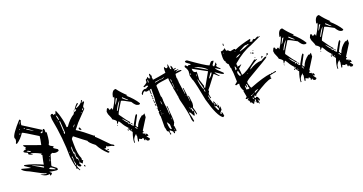

<svg xmlns="http://www.w3.org/2000/svg" viewBox="-40 -1432 4045 2142"><g transform="rotate(-20 1983.0 -361.5)"><path d="M173.8 -680.7 178.7 -681.6 195.3 -707 190.4 -706.1ZM380.9 -73.2 385.7 -75.2 384.8 -80.1Q348.6 -111.3 332 -111.3Q329.1 -111.3 319.3 -102.5Q322.3 -94.7 380.9 -73.2ZM355.5 -176.8Q362.3 -179.7 362.3 -186.5V-190.4L352.5 -186.5ZM361.3 -195.3 366.2 -196.3 363.3 -206.1 358.4 -205.1ZM368.2 -223.6 373 -224.6 370.1 -234.4 365.2 -233.4ZM267.6 -134.8Q274.4 -136.7 274.4 -143.6Q274.4 -153.3 157.2 -203.1L152.3 -202.1ZM186.5 -349.6 197.3 -352.5Q168.9 -374 161.1 -374L149.4 -371.1Q178.7 -349.6 186.5 -349.6ZM300.8 -558.6 298.8 -563.5Q240.2 -607.4 232.4 -607.4L227.5 -606.4Q230.5 -597.7 300.8 -558.6ZM138.7 -569.3Q150.4 -572.3 150.4 -581.1Q150.4 -585 148.4 -587.9Q138.7 -578.1 138.7 -572.3ZM219.7 -614.3Q216.8 -627 208 -627L206.1 -626Q210 -614.3 214.8 -614.3ZM159.2 -623 164.1 -624 161.1 -633.8 156.2 -632.8ZM310.5 -25.4Q309.6 -29.3 304.7 -29.3L306.6 -41L304.7 -45.9Q295.9 -43 282.2 -43Q248 -43 207 -74.2L210.9 -75.2Q230.5 -65.4 275.4 -57.6L271.5 -67.4H270.5Q251 -67.4 104.5 -149.4Q30.3 -178.7 23.4 -205.1L28.3 -207L132.8 -179.7Q130.9 -185.5 70.3 -224.6L68.4 -234.4L73.2 -236.3Q169.9 -216.8 280.3 -166L279.3 -167Q279.3 -180.7 300.8 -272.5L287.1 -284.2L300.8 -289.1Q219.7 -332 186.5 -332H182.6L185.5 -323.2L194.3 -324.2Q200.2 -324.2 203.1 -317.4L193.4 -314.5Q155.3 -328.1 155.3 -338.9Q155.3 -343.8 162.1 -347.7Q118.2 -368.2 117.2 -372.1Q116.2 -376 115.2 -378.9Q115.2 -387.7 137.7 -393.6L148.4 -391.6L147.5 -402.3Q147.5 -412.1 157.2 -416Q136.7 -432.6 132.8 -445.3L142.6 -447.3L327.1 -380.9Q340.8 -443.4 344.7 -481.4Q186.5 -582 170.9 -584Q128.9 -519.5 79.1 -488.3L76.2 -487.3Q69.3 -487.3 67.4 -495.1Q80.1 -517.6 80.1 -535.2Q80.1 -542 78.1 -546.9Q73.2 -551.8 73.2 -559.6Q73.2 -600.6 193.4 -732.4Q193.4 -730.5 207 -720.7Q194.3 -689.5 194.3 -669.9V-665L391.6 -539.1L394.5 -528.3L367.2 -514.6L369.1 -504.9L372.1 -505.9L385.7 -504.9Q400.4 -541 406.2 -542L418 -540Q420.9 -528.3 420.9 -515.6Q420.9 -506.8 418.9 -499H423.8Q428.7 -499 432.6 -492.2Q425.8 -368.2 406.2 -362.3L413.1 -342.8L450.2 -322.3L451.2 -320.3Q451.2 -312.5 438.5 -307.6Q441.4 -301.8 486.3 -274.4L489.3 -260.7Q489.3 -250 455.1 -246.1H451.2Q429.7 -246.1 411.1 -257.8L388.7 -246.1L354.5 -128.9L357.4 -119.1L406.2 -81.1L409.2 -66.4Q409.2 -57.6 394.5 -57.6Q374 -57.6 314.5 -69.3L309.6 -68.4L329.1 -52.7Q331.1 -49.8 331.1 -45.9Q331.1 -38.1 310.5 -25.4Z M920.9 -699.2H925.8V-694.3Q912.1 -676.8 912.1 -667L930.7 -680.7Q939.5 -679.7 939.5 -671.9V-667Q912.1 -628.9 912.1 -620.1L917 -597.7L800.8 -476.6L745.1 -407.2Q815.4 -363.3 917 -277.3H925.8V-272.5L920.9 -262.7Q926.8 -262.7 1060.5 -124Q1092.8 -108.4 1092.8 -100.6V-95.7H1079.1Q1069.3 -105.5 1013.7 -114.3Q1013.7 -124 1004.9 -124Q1000 -100.6 981.4 -100.6Q981.4 -105.5 976.6 -105.5V-100.6L1018.6 -49.8L1009.8 -44.9H1000Q936.5 -100.6 898.4 -174.8Q828.1 -228.5 828.1 -249Q804.7 -264.6 694.3 -351.6Q687.5 -351.6 670.9 -328.1V-267.6Q670.9 -149.4 698.2 -91.8V-77.1L694.3 -68.4Q708 -68.4 708 -58.6Q694.3 -43.9 694.3 -31.2H689.5Q670.9 -52.7 657.2 -54.7V-40Q670.9 -22.5 670.9 -12.7L661.1 -7.8H652.3Q628.9 -21.5 628.9 -40H624Q624 -35.2 620.1 -26.4Q620.1 -17.6 642.6 29.3H633.8Q633.8 25.4 620.1 1L610.4 5.9Q605.5 -2.9 605.5 -7.8L610.4 -17.6Q596.7 -39.1 583 -147.5Q583 -368.2 536.1 -611.3V-653.3Q536.1 -659.2 549.8 -667H559.6Q568.4 -667 568.4 -648.4Q571.3 -648.4 583 -657.2Q584 -648.4 591.8 -648.4Q604.5 -685.5 610.4 -685.5Q638.7 -617.2 638.7 -606.4Q661.1 -529.3 661.1 -471.7H675.8Q726.6 -546.9 787.1 -583Q787.1 -596.7 805.7 -606.4V-601.6Q826.2 -610.4 828.1 -620.1V-629.9L809.6 -616.2V-620.1Q832 -662.1 861.3 -685.5Q870.1 -683.6 870.1 -675.8Q828.1 -639.6 828.1 -634.8H833Q873 -643.6 907.2 -680.7Q910.2 -699.2 920.9 -699.2ZM591.8 -634.8V-629.9Q599.6 -574.2 610.4 -574.2V-587.9Q604.5 -634.8 591.8 -634.8ZM791 -620.1H795.9V-611.3H791ZM893.6 -606.4Q893.6 -604.5 888.7 -587.9Q902.3 -590.8 907.2 -606.4ZM583 -579.1V-569.3H586.9V-579.1ZM865.2 -569.3V-564.5H875V-569.3ZM605.5 -560.5Q610.4 -497.1 610.4 -466.8V-458Q610.4 -447.3 615.2 -439.5Q610.4 -431.6 610.4 -420.9V-411.1H615.2Q624 -411.1 624 -425.8Q624 -443.4 615.2 -560.5ZM731.4 -444.3H735.4L753.9 -466.8V-471.7Q737.3 -462.9 731.4 -444.3ZM791 -420.9Q798.8 -420.9 809.6 -388.7H805.7L795.9 -392.6Q795.9 -388.7 791 -388.7Q782.2 -407.2 782.2 -416ZM633.8 -249 628.9 -225.6 633.8 -166H642.6Q642.6 -155.3 638.7 -147.5Q638.7 -140.6 647.5 -95.7L657.2 -100.6Q661.1 -92.8 661.1 -77.1H666V-86.9Q666 -106.4 647.5 -132.8Q652.3 -158.2 652.3 -174.8H642.6L647.5 -184.6Q638.7 -184.6 638.7 -193.4V-249ZM591.8 -203.1V-193.4H596.7V-203.1ZM601.6 -142.6V-137.7Q610.4 -107.4 610.4 -95.7H615.2V-105.5Q610.4 -123 610.4 -142.6ZM601.6 -100.6V-91.8H605.5V-100.6ZM605.5 -86.9V-82Q610.4 -64.5 610.4 -40Q620.1 -40 620.1 -54.7L610.4 -86.9ZM1004.9 -86.9H1009.8Q1018.6 -85 1018.6 -77.1V-73.2H1004.9ZM661.1 -73.2V-63.5H666V-73.2ZM698.2 -7.8H708L712.9 10.7H708Q698.2 10.7 698.2 1Z M1315.4 -219.7V-224.6L1305.7 -233.4Q1305.7 -219.7 1315.4 -219.7ZM1254.9 -520.5Q1268.6 -524.4 1300.8 -585H1285.2Q1254.9 -524.4 1254.9 -520.5ZM1410.2 -520.5V-525.4L1356.4 -575.2L1350.6 -565.4Q1382.8 -533.2 1410.2 -520.5ZM1259.8 -450.2Q1315.4 -543.9 1315.4 -550.8Q1285.2 -525.4 1250 -450.2ZM1400.4 -183.6Q1390.6 -200.2 1390.6 -209H1379.9V-199.2Q1390.6 -199.2 1390.6 -183.6ZM1335.9 -189.5Q1331.1 -199.2 1331.1 -204.1H1326.2V-194.3ZM1366.2 -250Q1358.4 -250 1350.6 -264.6V-270.5Q1357.4 -270.5 1366.2 -254.9ZM1205.1 -290H1200.2V-300.8H1205.1ZM1300.8 -199.2Q1290 -199.2 1290 -214.8H1300.8ZM1476.6 -19.5Q1446.3 -19.5 1446.3 -44.9H1440.4V-35.2Q1425.8 -35.2 1425.8 -44.9Q1425.8 -49.8 1430.7 -49.8Q1425.8 -66.4 1410.2 -69.3V-58.6L1375 -74.2Q1369.1 -44.9 1361.3 -44.9Q1361.3 -49.8 1356.4 -49.8L1366.2 -109.4Q1361.3 -118.2 1361.3 -129.9Q1366.2 -129.9 1366.2 -134.8H1361.3Q1320.3 -101.6 1320.3 -63.5V-49.8H1310.5Q1310.5 -100.6 1335.9 -169.9Q1300.8 -211.9 1300.8 -234.4H1303.7Q1273.4 -262.7 1250 -305.7L1230.5 -335Q1223.6 -335 1205.1 -305.7Q1205.1 -331.1 1210.9 -339.8Q1210.9 -353.5 1169.9 -379.9Q1169.9 -395.5 1144.5 -450.2L1139.6 -480.5Q1152.3 -515.6 1160.2 -515.6Q1174.8 -515.6 1174.8 -490.2H1185.5L1200.2 -500Q1210.9 -500 1210.9 -475.6Q1275.4 -579.1 1275.4 -610.4L1264.6 -605.5H1259.8Q1273.4 -685.5 1315.4 -685.5H1320.3Q1363.3 -627 1420.9 -575.2H1405.3Q1481.4 -509.8 1521.5 -443.4L1516.6 -433.6Q1506.8 -431.6 1501 -431.6Q1496.1 -431.6 1496.1 -433.6Q1469.7 -433.6 1435.5 -490.2Q1347.7 -541 1331.1 -541Q1259.8 -430.7 1254.9 -405.3Q1316.4 -314.5 1345.7 -285.2V-275.4H1335.9Q1335.9 -286.1 1275.4 -349.6V-344.7Q1311.5 -285.2 1326.2 -285.2V-280.3L1320.3 -270.5Q1326.2 -270.5 1326.2 -264.6L1335.9 -270.5H1340.8Q1340.8 -247.1 1371.1 -229.5Q1371.1 -238.3 1390.6 -270.5Q1424.8 -336.9 1440.4 -344.7Q1446.3 -335.9 1446.3 -330.1L1390.6 -224.6Q1400.4 -202.1 1410.2 -199.2Q1430.7 -261.7 1496.1 -309.6L1505.9 -305.7L1529.3 -320.3L1528.3 -275.4L1446.3 -144.5L1451.2 -134.8V-125L1440.4 -129.9Q1440.4 -125 1435.5 -114.3Q1443.4 -114.3 1456.1 -104.5Q1456.1 -109.4 1460.9 -109.4V-88.9H1465.8V-99.6H1471.7Q1486.3 -93.8 1486.3 -69.3H1481.4Q1471.7 -74.2 1465.8 -74.2V-69.3L1491.2 -35.2Q1491.2 -27.3 1476.6 -19.5Z M1693.4 -627 1694.3 -646.5 1692.4 -662.1Q1684.6 -661.1 1684.6 -629.9ZM1785.2 -24.4 1789.1 -25.4 1788.1 -33.2 1784.2 -32.2ZM1780.3 -35.2 1784.2 -36.1 1783.2 -43.9 1779.3 -43ZM1757.8 -51.8 1754.9 -106.4Q1736.3 -139.6 1729.5 -139.6Q1732.4 -51.8 1752.9 -51.8ZM2001 -172.9 2000 -180.7H1996.1L1997.1 -172.9ZM1798.8 -152.3 1796.9 -171.9H1793L1794.9 -152.3ZM2027.3 -184.6 2031.2 -185.5 2027.3 -211.9H2023.4ZM1709 -234.4 1708 -242.2H1704.1L1705.1 -234.4ZM1722.7 -244.1 1726.6 -245.1 1725.6 -252.9 1721.7 -252ZM1706.1 -253.9 1710 -254.9 1708 -265.6H1704.1ZM1706.1 -281.2 1710 -282.2 1708 -293.9 1704.1 -293ZM2032.2 -342.8 2036.1 -343.8 2035.2 -351.6 2031.2 -350.6ZM1752 -346.7 1747.1 -385.7H1743.2V-373Q1743.2 -366.2 1741.2 -365.2Q1746.1 -359.4 1748 -346.7ZM1960.9 -435.5 1964.8 -436.5 1962.9 -444.3 1959 -443.4ZM1940.4 -467.8 1944.3 -468.8 1943.4 -476.6 1939.5 -475.6ZM1938.5 -479.5 1942.4 -480.5 1941.4 -516.6 1938.5 -534.2H1934.6Q1936.5 -491.2 1938.5 -479.5ZM1933.6 -542 1937.5 -543 1938.5 -566.4Q1933.6 -573.2 1932.6 -578.1L1928.7 -577.1ZM1759.8 -600.6Q1804.7 -607.4 1825.2 -614.3Q1833 -611.3 1836.9 -611.3L1844.7 -616.2L1852.5 -613.3Q1858.4 -618.2 1871.1 -620.1V-624Q1840.8 -620.1 1840.8 -617.2V-616.2L1832 -619.1L1758.8 -608.4ZM1770.5 4.9 1765.6 -1 1761.7 -20.5Q1735.4 -44.9 1731.4 -44.9L1727.5 -43L1726.6 -23.4L1733.4 -2L1726.6 3.9H1722.7L1717.8 -34.2L1699.2 -47.9Q1692.4 -91.8 1688.5 -96.7Q1688.5 -221.7 1689.5 -228.5L1685.5 -234.4L1683.6 -278.3L1691.4 -279.3L1682.6 -305.7Q1690.4 -306.6 1690.4 -346.7L1688.5 -405.3Q1695.3 -406.2 1695.3 -551.8L1679.7 -550.8L1678.7 -522.5L1679.7 -495.1L1671.9 -493.2L1668.9 -548.8L1661.1 -543.9L1639.6 -540Q1625 -540 1617.2 -552.7Q1597.7 -549.8 1585 -521.5L1584 -520.5Q1577.1 -520.5 1576.7 -525.9Q1576.2 -531.2 1576.2 -535.2Q1591.8 -569.3 1622.1 -574.2L1641.6 -572.3Q1659.2 -586.9 1670.9 -587.9L1668.9 -599.6Q1665 -599.6 1657.2 -601.6Q1634.8 -594.7 1627 -593.8Q1626 -597.7 1621.1 -605.5Q1652.3 -618.2 1670.9 -639.6L1669.9 -652.3Q1669.9 -670.9 1678.7 -671.9Q1687.5 -672.9 1699.2 -691.4Q1710.9 -668 1711.9 -661.1L1715.8 -662.1L1713.9 -673.8H1721.7L1722.7 -666L1726.6 -667L1724.6 -696.3Q1724.6 -713.9 1731.4 -715.8Q1740.2 -714.8 1740.2 -705.1L1739.3 -696.3H1740.2Q1747.1 -696.3 1748 -684.6Q1748 -676.8 1743.2 -661.1L1748 -654.3Q1746.1 -647.5 1746.1 -643.6Q1746.1 -641.6 1753.9 -639.6Q1808.6 -646.5 1904.3 -665V-681.6Q1904.3 -732.4 1915 -732.4Q1917 -715.8 1934.6 -708Q1953.1 -712.9 1953.1 -734.4V-743.2H1960.9L1968.8 -688.5Q1968.8 -683.6 1981.4 -679.7L1980.5 -703.1Q1980.5 -717.8 1987.3 -718.8Q2000 -701.2 2002 -673.8L2029.3 -678.7L2030.3 -670.9Q2004.9 -666 2004.9 -656.2V-654.3L2019.5 -655.3Q2036.1 -655.3 2037.1 -651.4Q2043.9 -656.2 2051.8 -658.2L2052.7 -650.4L2018.6 -640.6L2019.5 -636.7Q2043.9 -638.7 2052.7 -638.7Q2082 -638.7 2083 -629.9L2076.2 -625L2009.8 -616.2Q2002 -615.2 2002 -576.2V-567.4Q2006.8 -558.6 2006.8 -552.7Q2006.8 -545.9 2004.9 -540Q2004.9 -537.1 2008.8 -537.1L2007.8 -517.6L2028.3 -370.1H2032.2Q2032.2 -404.3 2027.3 -437.5H2035.2Q2043.9 -380.9 2052.7 -282.2L2053.7 -275.4L2057.6 -276.4Q2055.7 -322.3 2053.7 -334L2061.5 -335.9Q2072.3 -252 2072.3 -245.1Q2072.3 -216.8 2060.5 -197.3Q2079.1 -137.7 2080.1 -115.2Q2080.1 -109.4 2073.2 -108.4Q2048.8 -202.1 2040 -202.1L2036.1 -201.2L2043.9 -156.2L2053.7 -161.1L2055.7 -157.2V-151.4Q2055.7 -105.5 2042 -103.5Q2012.7 -161.1 2002.9 -161.1V-158.2Q2002.9 -153.3 2000 -153.3Q2016.6 -97.7 2022.5 -49.8L2014.6 -44.9Q2006.8 -44.9 2000 -74.2Q1996.1 -158.2 1952.1 -324.2L1947.3 -360.4Q1947.3 -363.3 1950.2 -363.3L1946.3 -371.1Q1933.6 -455.1 1926.8 -474.6H1930.7Q1926.8 -482.4 1913.1 -575.2L1914.1 -594.7L1906.2 -597.7L1828.1 -586.9Q1760.7 -577.1 1760.7 -561.5L1766.6 -435.5Q1771.5 -431.6 1775.4 -410.2Q1775.4 -406.2 1771.5 -404.3Q1771.5 -402.3 1773.4 -402.3H1775.4Q1774.4 -393.6 1774.4 -383.8Q1774.4 -354.5 1786.1 -273.4Q1786.1 -269.5 1782.2 -268.6Q1783.2 -265.6 1787.1 -265.6L1785.2 -245.1L1791 -210.9H1794.9L1792 -257.8L1799.8 -259.8Q1808.6 -173.8 1808.6 -134.8Q1808.6 -103.5 1801.8 -102.5Q1794.9 -81.1 1789.1 -80.1L1794.9 -73.2L1801.8 -21.5Q1801.8 -16.6 1791 -9.8Q1791 -15.6 1778.3 -19.5L1779.3 -11.7Q1779.3 3.9 1770.5 4.9ZM1795.9 -261.7 1789.1 -308.6 1796.9 -310.5 1801.8 -268.6Q1801.8 -263.7 1795.9 -261.7ZM1677.7 -317.4 1676.8 -324.2 1683.6 -326.2 1685.5 -318.4ZM1676.8 -352.5 1672.9 -378.9 1680.7 -380.9 1684.6 -353.5ZM1675.8 -387.7 1670.9 -422.9 1677.7 -423.8 1682.6 -388.7ZM1672.9 -434.6 1669.9 -454.1 1677.7 -455.1 1680.7 -435.5ZM1672.9 -461.9 1669.9 -485.4 1676.8 -486.3 1680.7 -462.9Z M2153.3 -713.9H2176.8Q2348.6 -590.8 2394.5 -574.2Q2423.8 -611.3 2426.8 -611.3H2445.3L2455.1 -607.4Q2455.1 -602.5 2426.8 -565.4Q2433.6 -546.9 2440.4 -546.9Q2463.9 -568.4 2463.9 -579.1H2473.6V-570.3Q2473.6 -565.4 2468.8 -565.4L2473.6 -555.7V-550.8H2463.9V-537.1Q2463.9 -532.2 2501 -500L2492.2 -495.1Q2449.2 -523.4 2440.4 -523.4Q2440.4 -511.7 2514.6 -444.3V-430.7Q2497.1 -430.7 2431.6 -476.6L2421.9 -481.4V-476.6L2463.9 -425.8H2455.1L2408.2 -467.8H2403.3Q2292 -319.3 2288.1 -319.3Q2292 -310.5 2292 -305.7Q2278.3 -284.2 2278.3 -277.3Q2278.3 -265.6 2288.1 -226.6H2278.3Q2273.4 -244.1 2273.4 -263.7Q2264.6 -261.7 2264.6 -253.9Q2264.6 -238.3 2288.1 -161.1Q2296.9 -161.1 2296.9 -184.6Q2306.6 -181.6 2325.2 -120.1L2334 -124H2338.9V-86.9H2343.8V-101.6H2352.5V-64.5Q2325.2 -34.2 2325.2 -31.2Q2325.2 -24.4 2338.9 -17.6V-36.1H2343.8Q2353.5 -36.1 2357.4 9.8L2343.8 19.5H2338.9Q2280.3 -18.6 2222.7 -226.6Q2185.5 -423.8 2167 -481.4Q2162.1 -481.4 2148.4 -542Q2153.3 -583 2153.3 -592.8Q2149.4 -622.1 2129.9 -648.4V-658.2Q2130.9 -667 2139.6 -667H2143.6L2162.1 -648.4Q2171.9 -648.4 2171.9 -658.2L2195.3 -653.3H2199.2V-663.1Q2153.3 -693.4 2153.3 -700.2ZM2227.5 -616.2Q2234.4 -606.4 2357.4 -537.1H2366.2Q2316.4 -586.9 2227.5 -616.2ZM2195.3 -607.4V-597.7Q2195.3 -563.5 2227.5 -555.7Q2227.5 -560.5 2232.4 -560.5L2236.3 -550.8V-528.3Q2236.3 -502.9 2232.4 -462.9L2259.8 -379.9Q2254.9 -371.1 2254.9 -361.3L2264.6 -356.4L2357.4 -518.6ZM2158.2 -565.4V-550.8L2167 -546.9V-550.8Q2162.1 -560.5 2162.1 -565.4ZM2217.8 -532.2V-509.8H2222.7V-532.2ZM2343.8 -444.3V-435.5Q2376 -460 2389.6 -491.2L2380.9 -495.1Q2374 -495.1 2343.8 -444.3ZM2213.9 -472.7V-462.9Q2213.9 -420.9 2241.2 -346.7H2246.1V-361.3Q2217.8 -465.8 2217.8 -472.7ZM2246.1 -342.8Q2246.1 -333 2241.2 -333Q2246.1 -325.2 2246.1 -314.5L2254.9 -319.3Q2251 -327.1 2251 -342.8ZM2254.9 -221.7V-212.9H2259.8V-221.7ZM2296.9 -161.1V-147.5Q2298.8 -138.7 2306.6 -138.7V-147.5Q2301.8 -156.2 2301.8 -161.1ZM2329.1 -142.6H2334V-133.8H2329.1ZM2292 -133.8V-124L2315.4 -73.2H2325.2Q2325.2 -86.9 2329.1 -86.9Q2315.4 -110.4 2315.4 -124L2306.6 -120.1Q2296.9 -120.1 2296.9 -133.8Z M2770.5 -604.5Q2827.1 -621.1 2850.6 -631.8L2854.5 -629.9L2855.5 -637.7H2860.4Q2873 -637.7 2889.6 -650.4Q2883.8 -651.4 2877.9 -651.4Q2866.2 -651.4 2853.5 -646.5Q2851.6 -646.5 2851.6 -649.4V-650.4Q2835 -650.4 2767.6 -609.4L2766.6 -604.5ZM2733.4 -50.8 2734.4 -55.7Q2732.4 -63.5 2732.4 -67.4V-70.3L2722.7 -72.3L2721.7 -66.4Q2721.7 -60.5 2733.4 -50.8ZM2713.9 -93.8Q2721.7 -95.7 2725.6 -95.7H2728.5L2729.5 -100.6L2716.8 -103.5ZM2740.2 -101.6 2741.2 -106.4 2731.4 -108.4 2730.5 -103.5ZM2750 -104.5 2752 -114.3 2748 -115.2 2746.1 -105.5ZM2770.5 -113.3Q2814.5 -137.7 2815.4 -140.6L2811.5 -141.6Q2777.3 -136.7 2763.7 -120.1ZM2715.8 -176.8Q2716.8 -182.6 2723.6 -182.6L2728.5 -181.6V-182.6Q2728.5 -186.5 2715.8 -210.9Q2721.7 -217.8 2722.7 -221.7Q2714.8 -223.6 2714.8 -234.4V-238.3L2706.1 -236.3L2709 -212.9L2706.1 -213.9V-198.2Q2697.3 -200.2 2696.3 -223.6L2688.5 -225.6L2687.5 -221.7Q2690.4 -191.4 2690.4 -181.6L2689.5 -178.7L2697.3 -180.7ZM2767.6 -338.9V-342.8L2759.8 -344.7L2758.8 -340.8ZM2674.8 -345.7Q2680.7 -345.7 2687.5 -354.5Q2672.9 -400.4 2672.9 -407.2V-408.2H2670.9Q2666 -408.2 2659.2 -399.4Q2658.2 -394.5 2658.2 -388.7Q2658.2 -369.1 2673.8 -345.7ZM2654.3 -423.8Q2656.2 -423.8 2667 -433.6Q2662.1 -464.8 2656.2 -466.8Q2655.3 -462.9 2652.3 -462.9H2651.4Q2652.3 -460 2652.3 -453.1Q2652.3 -443.4 2649.4 -424.8ZM2704.1 -549.8Q2729.5 -554.7 2759.8 -575.2L2760.7 -579.1H2757.8Q2709 -569.3 2704.1 -549.8ZM2590.8 -642.6 2593.8 -652.3 2589.8 -653.3 2586.9 -643.6ZM2719.7 -622.1 2720.7 -626 2711.9 -627.9 2710.9 -624ZM2778.3 16.6Q2767.6 14.6 2767.6 5.9L2768.6 0L2758.8 2Q2747.1 0 2747.1 -15.6Q2747.1 -26.4 2750 -42L2745.1 -43L2735.4 -42L2740.2 -21.5L2729.5 -18.6V-21.5Q2729.5 -27.3 2722.7 -29.3L2721.7 -25.4Q2723.6 -19.5 2723.6 -13.7L2722.7 -6.8L2711.9 -3.9L2707 -4.9L2694.3 -32.2L2692.4 -22.5L2683.6 -24.4Q2681.6 -58.6 2663.1 -62.5L2665 -67.4Q2676.8 -76.2 2678.7 -83L2668.9 -85L2667 -77.1Q2660.2 -79.1 2653.8 -80.6Q2647.5 -82 2647.5 -87.9V-90.8H2648.4Q2654.3 -90.8 2665 -105.5L2652.3 -175.8H2654.3Q2657.2 -175.8 2658.2 -178.7Q2634.8 -215.8 2634.8 -249Q2634.8 -259.8 2636.7 -269.5L2627.9 -270.5Q2615.2 -270.5 2601.6 -263.7Q2590.8 -266.6 2590.8 -273.4V-275.4Q2619.1 -294.9 2621.1 -301.8Q2619.1 -423.8 2611.3 -442.4L2614.3 -456.1Q2604.5 -458 2599.6 -516.6Q2585.9 -519.5 2578.1 -545.9L2573.2 -546.9L2580.1 -554.7Q2561.5 -559.6 2561.5 -612.3Q2561.5 -638.7 2566.4 -677.7L2575.2 -676.8Q2595.7 -676.8 2619.1 -698.2Q2622.1 -664.1 2629.9 -663.1H2644.5Q2662.1 -645.5 2668 -643.6L2712.9 -652.3L2725.6 -649.4L2724.6 -645.5Q2724.6 -640.6 2728.5 -639.6Q2803.7 -673.8 2918.9 -698.2L2921.9 -688.5L2920.9 -684.6L2908.2 -672.9L2907.2 -668L2934.6 -662.1Q2938.5 -677.7 2959 -684.6Q2966.8 -678.7 2971.7 -676.8Q2972.7 -680.7 3008.8 -696.3Q3008.8 -687.5 3016.6 -685.5Q3018.6 -692.4 3026.4 -692.4L3032.2 -691.4L3031.2 -686.5L2902.3 -626Q2801.8 -591.8 2684.6 -492.2L2681.6 -477.5L2686.5 -462.9H2685.5Q2682.6 -462.9 2680.7 -459Q2684.6 -458 2684.6 -455.1V-454.1Q2710.9 -457 2730.5 -465.8V-461.9L2692.4 -427.7Q2699.2 -378.9 2699.2 -359.4L2698.2 -350.6Q2749 -357.4 2888.7 -466.8L2892.6 -465.8L2890.6 -457Q2901.4 -460.9 2911.1 -460.9Q2916 -460.9 2919.9 -460Q2818.4 -402.3 2805.7 -377L2809.6 -376Q2888.7 -426.8 2953.1 -426.8H2960Q2961.9 -431.6 3008.8 -453.1L3022.5 -450.2Q3021.5 -446.3 3020 -440.9Q3018.6 -435.5 2758.8 -284.2L2729.5 -261.7L2725.6 -244.1Q2738.3 -188.5 2749 -180.7Q2913.1 -245.1 3000 -254.9V-252.9Q3000 -250 3003.9 -249Q3004.9 -255.9 3020.5 -259.8Q3024.4 -258.8 3024.4 -255.9V-253.9Q3048.8 -263.7 3062.5 -263.7L3069.3 -262.7L3066.4 -252.9H3064.5Q3052.7 -252.9 2991.2 -238.3Q2992.2 -234.4 2992.2 -229.5Q2992.2 -221.7 2989.3 -210L2994.1 -209L2992.2 -199.2L2985.4 -200.2Q2939.5 -200.2 2776.4 -92.8Q2772.5 -77.1 2764.6 -77.1L2758.8 -78.1L2760.7 -87.9H2758.8Q2749 -87.9 2741.2 -68.4L2752.9 -56.6L2756.8 -55.7Q2759.8 -66.4 2767.6 -66.4Q2781.2 -66.4 2793.9 -27.3Q2791 -15.6 2784.2 -15.6Q2774.4 -15.6 2774.4 -26.4L2775.4 -32.2L2770.5 -33.2L2769.5 -28.3Q2778.3 2.9 2778.3 13.7ZM2906.2 -481.4 2896.5 -484.4 2897.5 -489.3 2907.2 -486.3ZM3032.2 -452.1 3028.3 -453.1 3030.3 -462.9 3035.2 -461.9ZM2964.8 -449.2 2975.6 -475.6Q2978.5 -474.6 2981.4 -472.7Q2984.4 -470.7 2988.3 -467.8Q2974.6 -449.2 2964.8 -449.2ZM3035.2 -461.9 3034.2 -480.5 3044.9 -483.4Q3051.8 -479.5 3051.8 -473.6Q3051.8 -465.8 3035.2 -461.9ZM2903.3 -530.3 2889.6 -534.2Q2882.8 -536.1 2882.8 -542V-544.9L2892.6 -546.9Q2901.4 -540 2905.3 -539.1ZM2877 -542 2869.1 -543.9 2871.1 -552.7 2878.9 -550.8ZM2911.1 -561.5 2901.4 -564.5 2902.3 -569.3 2912.1 -566.4ZM2621.1 -725.6 2611.3 -728.5 2613.3 -752 2621.1 -750Z M3292 -219.7V-224.6L3282.2 -233.4Q3282.2 -219.7 3292 -219.7ZM3231.4 -520.5Q3245.1 -524.4 3277.3 -585H3261.7Q3231.4 -524.4 3231.4 -520.5ZM3386.7 -520.5V-525.4L3333 -575.2L3327.1 -565.4Q3359.4 -533.2 3386.7 -520.5ZM3236.3 -450.2Q3292 -543.9 3292 -550.8Q3261.7 -525.4 3226.6 -450.2ZM3377 -183.6Q3367.2 -200.2 3367.2 -209H3356.4V-199.2Q3367.2 -199.2 3367.2 -183.6ZM3312.5 -189.5Q3307.6 -199.2 3307.6 -204.1H3302.7V-194.3ZM3342.8 -250Q3335 -250 3327.1 -264.6V-270.5Q3334 -270.5 3342.8 -254.9ZM3181.6 -290H3176.8V-300.8H3181.6ZM3277.3 -199.2Q3266.6 -199.2 3266.6 -214.8H3277.3ZM3453.1 -19.5Q3422.9 -19.5 3422.9 -44.9H3417V-35.2Q3402.3 -35.2 3402.3 -44.9Q3402.3 -49.8 3407.2 -49.8Q3402.3 -66.4 3386.7 -69.3V-58.6L3351.6 -74.2Q3345.7 -44.9 3337.9 -44.9Q3337.9 -49.8 3333 -49.8L3342.8 -109.4Q3337.9 -118.2 3337.9 -129.9Q3342.8 -129.9 3342.8 -134.8H3337.9Q3296.9 -101.6 3296.9 -63.5V-49.8H3287.1Q3287.1 -100.6 3312.5 -169.9Q3277.3 -211.9 3277.3 -234.4H3280.3Q3250 -262.7 3226.6 -305.7L3207 -335Q3200.2 -335 3181.6 -305.7Q3181.6 -331.1 3187.5 -339.8Q3187.5 -353.5 3146.5 -379.9Q3146.5 -395.5 3121.1 -450.2L3116.2 -480.5Q3128.9 -515.6 3136.7 -515.6Q3151.4 -515.6 3151.4 -490.2H3162.1L3176.8 -500Q3187.5 -500 3187.5 -475.6Q3252 -579.1 3252 -610.4L3241.2 -605.5H3236.3Q3250 -685.5 3292 -685.5H3296.9Q3339.8 -627 3397.5 -575.2H3381.8Q3458 -509.8 3498 -443.4L3493.2 -433.6Q3483.4 -431.6 3477.5 -431.6Q3472.7 -431.6 3472.7 -433.6Q3446.3 -433.6 3412.1 -490.2Q3324.2 -541 3307.6 -541Q3236.3 -430.7 3231.4 -405.3Q3293 -314.5 3322.3 -285.2V-275.4H3312.5Q3312.5 -286.1 3252 -349.6V-344.7Q3288.1 -285.2 3302.7 -285.2V-280.3L3296.9 -270.5Q3302.7 -270.5 3302.7 -264.6L3312.5 -270.5H3317.4Q3317.4 -247.1 3347.7 -229.5Q3347.7 -238.3 3367.2 -270.5Q3401.4 -336.9 3417 -344.7Q3422.9 -335.9 3422.9 -330.1L3367.2 -224.6Q3377 -202.1 3386.7 -199.2Q3407.2 -261.7 3472.7 -309.6L3482.4 -305.7L3505.9 -320.3L3504.9 -275.4L3422.9 -144.5L3427.7 -134.8V-125L3417 -129.9Q3417 -125 3412.1 -114.3Q3419.9 -114.3 3432.6 -104.5Q3432.6 -109.4 3437.5 -109.4V-88.9H3442.4V-99.6H3448.2Q3462.9 -93.8 3462.9 -69.3H3458Q3448.2 -74.2 3442.4 -74.2V-69.3L3467.8 -35.2Q3467.8 -27.3 3453.1 -19.5Z M3728.5 -219.7V-224.6L3718.8 -233.4Q3718.8 -219.7 3728.5 -219.7ZM3668 -520.5Q3681.6 -524.4 3713.9 -585H3698.2Q3668 -524.4 3668 -520.5ZM3823.2 -520.5V-525.4L3769.5 -575.2L3763.7 -565.4Q3795.9 -533.2 3823.2 -520.5ZM3672.9 -450.2Q3728.5 -543.9 3728.5 -550.8Q3698.2 -525.4 3663.1 -450.2ZM3813.5 -183.6Q3803.7 -200.2 3803.7 -209H3793V-199.2Q3803.7 -199.2 3803.7 -183.6ZM3749 -189.5Q3744.1 -199.2 3744.1 -204.1H3739.3V-194.3ZM3779.3 -250Q3771.5 -250 3763.7 -264.6V-270.5Q3770.5 -270.5 3779.3 -254.9ZM3618.2 -290H3613.3V-300.8H3618.2ZM3713.9 -199.2Q3703.1 -199.2 3703.1 -214.8H3713.9ZM3889.6 -19.5Q3859.4 -19.5 3859.4 -44.9H3853.5V-35.2Q3838.9 -35.2 3838.9 -44.9Q3838.9 -49.8 3843.8 -49.8Q3838.9 -66.4 3823.2 -69.3V-58.6L3788.1 -74.2Q3782.2 -44.9 3774.4 -44.9Q3774.4 -49.8 3769.5 -49.8L3779.3 -109.4Q3774.4 -118.2 3774.4 -129.9Q3779.3 -129.9 3779.3 -134.8H3774.4Q3733.4 -101.6 3733.4 -63.5V-49.8H3723.6Q3723.6 -100.6 3749 -169.9Q3713.9 -211.9 3713.9 -234.4H3716.8Q3686.5 -262.7 3663.1 -305.7L3643.6 -335Q3636.7 -335 3618.2 -305.7Q3618.2 -331.1 3624 -339.8Q3624 -353.5 3583 -379.9Q3583 -395.5 3557.6 -450.2L3552.7 -480.5Q3565.4 -515.6 3573.2 -515.6Q3587.9 -515.6 3587.9 -490.2H3598.6L3613.3 -500Q3624 -500 3624 -475.6Q3688.5 -579.1 3688.5 -610.4L3677.7 -605.5H3672.9Q3686.5 -685.5 3728.5 -685.5H3733.4Q3776.4 -627 3834 -575.2H3818.4Q3894.5 -509.8 3934.6 -443.4L3929.7 -433.6Q3919.9 -431.6 3914.1 -431.6Q3909.2 -431.6 3909.2 -433.6Q3882.8 -433.6 3848.6 -490.2Q3760.7 -541 3744.1 -541Q3672.9 -430.7 3668 -405.3Q3729.5 -314.5 3758.8 -285.2V-275.4H3749Q3749 -286.1 3688.5 -349.6V-344.7Q3724.6 -285.2 3739.3 -285.2V-280.3L3733.4 -270.5Q3739.3 -270.5 3739.3 -264.6L3749 -270.5H3753.9Q3753.9 -247.1 3784.2 -229.5Q3784.2 -238.3 3803.7 -270.5Q3837.9 -336.9 3853.5 -344.7Q3859.4 -335.9 3859.4 -330.1L3803.7 -224.6Q3813.5 -202.1 3823.2 -199.2Q3843.8 -261.7 3909.2 -309.6L3918.9 -305.7L3942.4 -320.3L3941.4 -275.4L3859.4 -144.5L3864.3 -134.8V-125L3853.5 -129.9Q3853.5 -125 3848.6 -114.3Q3856.4 -114.3 3869.1 -104.5Q3869.1 -109.4 3874 -109.4V-88.9H3878.9V-99.6H3884.8Q3899.4 -93.8 3899.4 -69.3H3894.5Q3884.8 -74.2 3878.9 -74.2V-69.3L3904.3 -35.2Q3904.3 -27.3 3889.6 -19.5Z"/></g></svg>

Font: Blackcraft
Style: Regular
Weight: 400
Designer: GGBotNet
Foundry: GGBotNet
Version: 1.00